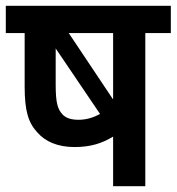

<svg xmlns="http://www.w3.org/2000/svg" viewBox="-20 -642 609 662"><path d="M569 -622H0V-528H65V-344C65 -258 78 -218 110 -184C136 -155 177 -135 237 -135C293 -135 332 -148 370 -171V0H481V-528H569ZM370 -528V-299L217 -528ZM195 -248C179 -266 172 -286 172 -351V-475L325 -249C303 -237 278 -229 251 -229C225 -229 207 -235 195 -248Z"/></svg>

Font: Noto Sans Devanagari UI SemiCondensed SemiBold
Style: Regular
Weight: 600
Width: 4
Designer: Jelle Bosma - Monotype Design Team
Foundry: Monotype Imaging Inc.
Version: Version 2.004